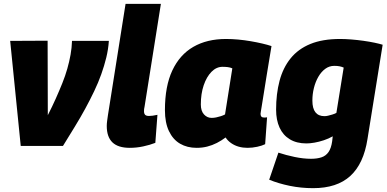

<svg xmlns="http://www.w3.org/2000/svg" viewBox="-20 -760 2015 1000"><path d="M308 0H88L33 -547L228 -548L229 -160Q252 -205 270.5 -246.5Q289 -288 304.5 -326.5Q320 -365 330.5 -402Q341 -439 347.5 -475Q354 -511 355 -547H547Q544 -503 533.5 -460Q523 -417 507.5 -373.5Q492 -330 470.5 -285Q449 -240 424 -194Q399 -148 369.5 -100Q340 -52 308 0Z M634 -740H818L733 -205Q731 -198 730.5 -192Q730 -186 730 -180Q730 -173 732.5 -167Q735 -161 741 -158.5Q747 -156 756 -156Q765 -156 775.5 -157.5Q786 -159 800 -162L789 -16Q761 -5 726 2.5Q691 10 656 10Q595 10 565.5 -18.5Q536 -47 536 -104Q536 -116 538 -130.5Q540 -145 542 -159Z M1269 10Q1245 10 1223.5 4Q1202 -2 1184 -14.5Q1166 -27 1155 -44Q1134 -28 1109.5 -15.5Q1085 -3 1059 3.5Q1033 10 1004 10Q955 10 918 -11.5Q881 -33 860 -77Q839 -121 839 -186Q839 -311 877.5 -393Q916 -475 987 -516Q1058 -557 1157 -557Q1188 -557 1220.5 -554Q1253 -551 1285 -545.5Q1317 -540 1345 -533.5Q1373 -527 1394 -520Q1379 -430 1369 -368Q1359 -306 1353 -268Q1347 -230 1343.5 -209Q1340 -188 1338.5 -178.5Q1337 -169 1337 -167Q1337 -158 1341 -153Q1345 -148 1354 -148Q1358 -148 1362.5 -148Q1367 -148 1371 -149L1361 -9Q1345 -1 1319.5 4.5Q1294 10 1269 10ZM1152 -164 1190 -404Q1179 -409 1166 -410.5Q1153 -412 1139 -412Q1107 -412 1081.5 -386Q1056 -360 1041 -316Q1026 -272 1026 -216Q1026 -182 1042.5 -164Q1059 -146 1082 -146Q1094 -146 1106 -148.5Q1118 -151 1130.5 -155Q1143 -159 1152 -164Z M1382 176 1430 35Q1469 48 1514.5 57.5Q1560 67 1600 67Q1631 67 1654 59.5Q1677 52 1691 32Q1705 12 1710 -24L1713 -50Q1692 -38 1666.5 -29.5Q1641 -21 1617.5 -17Q1594 -13 1576 -13Q1525 -13 1489.5 -34.5Q1454 -56 1436 -95.5Q1418 -135 1418 -189Q1418 -271 1436 -339Q1454 -407 1493.5 -456Q1533 -505 1596.5 -531Q1660 -557 1751 -557Q1778 -557 1809.5 -554.5Q1841 -552 1873 -547.5Q1905 -543 1931 -537.5Q1957 -532 1973 -527L1894 -36Q1874 93 1804.5 156.5Q1735 220 1611 220Q1548 220 1489.5 208Q1431 196 1382 176ZM1770 -408Q1761 -412 1749.5 -414.5Q1738 -417 1721 -417Q1695 -417 1674 -401.5Q1653 -386 1638 -360Q1623 -334 1615 -302Q1607 -270 1607 -236Q1607 -195 1623 -175Q1639 -155 1670 -155Q1679 -155 1689 -157.5Q1699 -160 1711 -163.5Q1723 -167 1732 -172Z"/></svg>

Font: Georama ExtraCondensed Thin ExtraBold
Style: Italic
Weight: 800
Italic angle: -9°
Version: Version 1.001